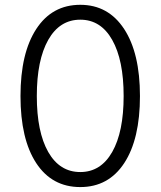

<svg xmlns="http://www.w3.org/2000/svg" viewBox="-20 -757 658 787"><path d="M309.1 9.8Q192.9 9.8 128.4 -88.6Q64 -187 64 -363.3Q64 -539.1 128.7 -638.2Q193.4 -737.3 309.1 -737.3Q423.8 -737.3 488.8 -638.2Q553.7 -539.1 553.7 -363.3Q553.7 -187 489.3 -88.6Q424.8 9.8 309.1 9.8ZM309.1 -51.8Q393.1 -51.8 439.9 -134Q486.8 -216.3 486.8 -363.3Q486.8 -510.7 439.9 -593.5Q393.1 -676.3 309.1 -676.3Q224.6 -676.3 177.7 -593.5Q130.9 -510.7 130.9 -363.3Q130.9 -216.3 177.7 -134Q224.6 -51.8 309.1 -51.8Z"/></svg>

Font: Inter Light
Style: Regular
Weight: 300
Designer: Rasmus Andersson
Foundry: rsms
Version: Version 4.000;git-a52131595